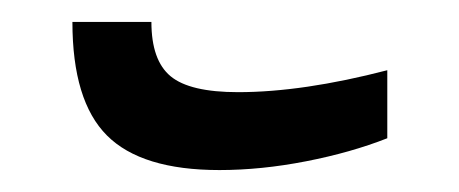

<svg xmlns="http://www.w3.org/2000/svg" viewBox="-20 -356 418 175"><path d="M46 -336H118Q118 -301 135.5 -286.5Q153 -272 197 -272Q256 -272 333 -292V-230Q300 -217 259 -209Q218 -201 180 -201Q109 -201 77.5 -232.5Q46 -264 46 -336Z"/></svg>

Font: Noto Sans Armenian Narrow
Style: Regular
Weight: 400
Width: 4
Designer: Monotype Design team
Foundry: Monotype Imaging Inc.
Version: Version 1.000